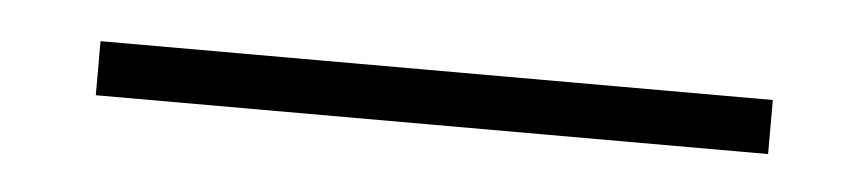

<svg xmlns="http://www.w3.org/2000/svg" viewBox="-22 2 547 121"><g transform="rotate(5 251.5 63.0)"><path d="M39.1 80.6V46.4H464.4V80.6Z"/></g></svg>

Font: Happy Times at the IKOB
Style: Regular
Weight: 400
Designer: Lucas Le Bihan
Foundry: Lucas Le Bihan
Version: Version 1.000;PS 1.0;hotconv 1.0.88;makeotf.lib2.5.647800